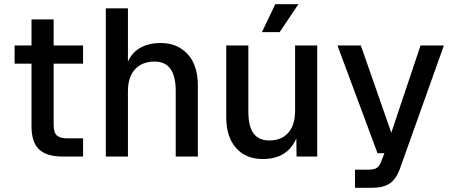

<svg xmlns="http://www.w3.org/2000/svg" viewBox="-20 -750 2169 920"><path d="M279 0Q203 0 167 -34.5Q131 -69 131 -144V-445H50V-532H131V-657H237V-532H378V-445H237V-152Q237 -114 253 -100.5Q269 -87 302 -87H378V0Z M487 0V-710H593V-455Q614 -501 655 -522.5Q696 -544 749 -544Q793 -544 826 -529Q859 -514 882 -487.5Q905 -461 916.5 -424Q928 -387 928 -342V0H822V-314Q822 -455 721 -455Q662 -455 627.5 -418.5Q593 -382 593 -312V0Z M1239 12Q1158 12 1111 -41Q1064 -94 1064 -190V-532H1170V-217Q1170 -144 1195 -110.5Q1220 -77 1271 -77Q1329 -77 1361.5 -114Q1394 -151 1394 -220V-532H1500V0H1401L1400 -87Q1357 12 1239 12ZM1235 -596 1299 -730H1410L1320 -596Z M1681 150V63H1745Q1772 63 1784.5 55Q1797 47 1805 28L1822 -16H1789L1597 -532H1709L1855 -114L1995 -532H2107L1895 62Q1878 108 1847.5 129Q1817 150 1761 150Z"/></svg>

Font: Geist Med
Style: Regular
Weight: 400
Designer: Basement.studio, Andrés Briganti, Mateo Zaragoza
Foundry: Basement.studio, Vercel, Andrés Briganti, Guido Ferreyra, Mateo Zaragoza
Version: Version 1.401